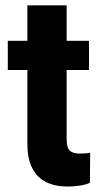

<svg xmlns="http://www.w3.org/2000/svg" viewBox="-20 -679 376 709"><path d="M274.4 -111.8Q298.8 -111.8 313 -115.2L312 -3.9Q281.2 9.8 228.5 9.8Q184.1 9.8 150.9 -6.3Q117.7 -22.5 99.4 -57.4Q81.1 -92.3 81.1 -148.9V-420.4H8.8V-528.3H81.1V-659.2H226.1V-528.3H308.6V-420.4H226.1V-166.5Q226.1 -133.8 237.8 -122.8Q249.5 -111.8 274.4 -111.8Z"/></svg>

Font: Robert Sans Black
Style: Regular
Weight: 900
Designer: Christian Robertson (extended by Adam Twardoch)
Foundry: Google
Version: Version 12.135;April 2, 2019;FontCreator 11.5.0.2425 64-bit;